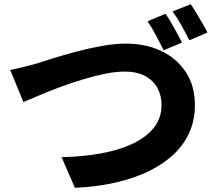

<svg xmlns="http://www.w3.org/2000/svg" viewBox="-20 -876 1040 920"><path d="M29 -541Q57 -546 93.5 -555.5Q130 -565 157 -572Q185 -581 234 -596.5Q283 -612 343 -628Q403 -644 466 -655.5Q529 -667 584 -667Q677 -667 751 -632.5Q825 -598 869.5 -532Q914 -466 914 -371Q914 -304 889.5 -246Q865 -188 817 -141Q769 -94 699.5 -59Q630 -24 539 -2.5Q448 19 339 24L275 -123Q377 -125 464.5 -141Q552 -157 617 -188Q682 -219 718 -265Q754 -311 754 -373Q754 -419 734 -455Q714 -491 675 -512Q636 -533 578 -533Q534 -533 483 -522.5Q432 -512 377.5 -495.5Q323 -479 270 -459.5Q217 -440 171.5 -420.5Q126 -401 92 -387ZM773 -810Q786 -792 800.5 -766.5Q815 -741 829 -716Q843 -691 852 -672L764 -635Q749 -666 728 -705.5Q707 -745 687 -774ZM894 -856Q907 -837 922 -811.5Q937 -786 951.5 -761.5Q966 -737 974 -720L887 -683Q872 -714 850 -753.5Q828 -793 807 -821Z"/></svg>

Font: Noto Sans JP Thin ExtraBold
Style: Regular
Weight: 800
Version: Version 2.004-H2;hotconv 1.0.118;makeotfexe 2.5.65603